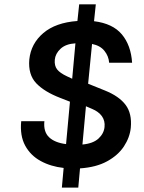

<svg xmlns="http://www.w3.org/2000/svg" viewBox="-20 -757 660 878"><path d="M262.9 101 271 11Q212.1 4.5 165.9 -20.8Q119.6 -46 95.1 -91.2Q70.5 -136.5 77 -202.9H183Q178 -155.2 203.8 -130Q229.6 -104.7 282.1 -98L299.9 -292L256 -309.1Q183 -337 145.5 -376.5Q108.1 -416 114 -484.9Q121.5 -557.6 178 -605.7Q234.5 -653.8 334 -661L342.1 -737.1H418.1L410 -660Q495.5 -649.6 537.3 -599.7Q579 -549.7 584.1 -470.1H479.1Q477 -500.1 457.7 -524.3Q438.5 -548.5 400.9 -556L383 -374.1L460.1 -343Q524.8 -317 554.5 -277.2Q584.1 -237.5 578.1 -173Q573.6 -128.5 546.8 -87.7Q520 -46.9 470 -19.5Q420.1 8 345.9 13L338 101ZM357 -96.1Q405.9 -100.7 430.5 -123.5Q455.1 -146.3 458 -176.1Q461 -204.5 446.1 -225.5Q431.1 -246.5 400.9 -259.1L373 -271.1ZM310.1 -396.9 324.9 -558.9Q280.7 -556.2 257 -534.1Q233.2 -512 230.6 -484Q228.1 -456.3 241.3 -439.5Q254.5 -422.8 286.8 -407.8Z"/></svg>

Font: Karla
Style: Italic
Weight: 400
Italic angle: -8°
Designer: Jonathan Pinhorn
Version: Version 2.004;gftools[0.9.33]